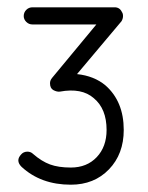

<svg xmlns="http://www.w3.org/2000/svg" viewBox="-20 -720 406 526"><path d="M174 -214Q92 -214 39 -263Q22 -280 38 -297Q44 -304 54 -304.5Q64 -305 71 -298Q94 -278 117 -269.5Q140 -261 174 -261Q218 -261 245 -289.5Q272 -318 272 -364Q272 -422 237 -451Q204 -480 144 -469Q136 -468 126.5 -473Q117 -478 117 -492Q117 -500 123 -507L244 -653H69Q59 -653 52 -660Q45 -667 45 -676Q45 -686 52 -693Q59 -700 69 -700H294Q308 -700 314 -687Q317 -683 317 -676Q317 -669 313 -662L191 -517Q238 -512 269 -486Q319 -442 319 -364Q319 -298 278.5 -256Q238 -214 174 -214Z"/></svg>

Font: Zen Kurenaido
Style: ARC
Weight: 400
Designer: Yoshimichi Ohira
Foundry: Positype
Version: Version 1.001